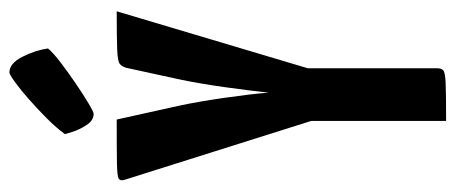

<svg xmlns="http://www.w3.org/2000/svg" viewBox="-300 -668 968 408"><g transform="rotate(-90 184.0 -464.0)"><path d="M220 -217H153L6 -683Q3 -692 8 -695.5Q13 -699 41 -699.5Q69 -700 134 -700L163 -569Q167 -551 171.5 -525.5Q176 -500 180 -472Q184 -444 187 -419Q190 -394 191 -377Q193 -394 196 -419Q199 -444 203 -472Q207 -500 211.5 -526Q216 -552 220 -570L244 -680Q247 -690 253 -694Q259 -698 283 -699Q307 -700 364 -700ZM131 0V-365H243V-20Q243 -10 238.5 -6Q234 -2 211 -1Q188 0 131 0ZM146 -749Q132 -749 122 -764.5Q112 -780 107.5 -795Q103 -810 103 -810Q116 -828 136 -848Q156 -868 177 -886.5Q198 -905 214 -916.5Q230 -928 234 -928Q253 -928 267 -901Q281 -874 285 -846Q276 -835 255 -819Q234 -803 210.5 -787Q187 -771 168.5 -760Q150 -749 146 -749Z"/></g></svg>

Font: Yanone Kaffeesatz ExtraLight
Style: Bold
Weight: 700
Version: Version 2.003